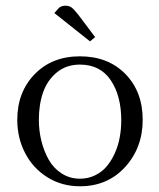

<svg xmlns="http://www.w3.org/2000/svg" viewBox="-20 -651 563 678"><path d="M41 -228Q41 -325.7 102.3 -388.9Q163.6 -452.1 262.2 -452.1Q361.8 -452.1 422.9 -389.6Q483.9 -327.1 483.9 -228Q483.9 -129.4 421.9 -61.3Q359.9 6.8 262.2 6.8Q198.2 6.8 147.2 -25.1Q96.2 -57.1 68.6 -110.6Q41 -164.1 41 -228ZM117.2 -228Q117.2 -189.5 126.2 -153.1Q135.3 -116.7 152.3 -86.7Q169.4 -56.6 198 -38.3Q226.6 -20 262.2 -20Q291.5 -20 315.9 -32Q340.3 -43.9 356.9 -63.7Q373.5 -83.5 385.5 -110.1Q397.5 -136.7 402.8 -166Q408.2 -195.3 408.2 -226.1Q408.2 -312.5 371.1 -367.7Q334 -422.9 262.2 -422.9Q214.4 -422.9 180.9 -395.5Q147.5 -368.2 132.3 -325.2Q117.2 -282.2 117.2 -228ZM171.9 -605 189 -624Q198.7 -630.9 210.9 -630.9Q224.6 -630.9 233.2 -624.3Q241.7 -617.7 257.8 -597.2L315.9 -520L297.9 -504.9Z"/></svg>

Font: Dehuti
Style: Book
Weight: 400
Version: Version 1.2